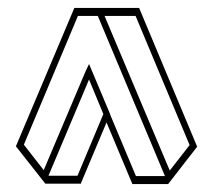

<svg xmlns="http://www.w3.org/2000/svg" viewBox="-20 -750 536 483"><path d="M94 -288 20 -382 167 -730H330L476 -381L403 -287H313L248 -442L184 -290V-288ZM257 -463V-462L322 -307H395L226 -710H176L40 -386L90 -322L195 -570L204 -589ZM243 -710 407 -321 457 -385 321 -710ZM102 -308H175L240 -463L204 -550Z"/></svg>

Font: Imposible
Style: Regular
Weight: 400
Designer: Rodrigo Fuenzalida
Foundry: fragTYPE
Version: Version 1.000